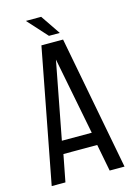

<svg xmlns="http://www.w3.org/2000/svg" viewBox="-126 -905 674 970"><g transform="rotate(-15 211.0 -420.0)"><path d="M109.9 -839.8H189.9L259.8 -736.8H203.1ZM295.9 -141.1H119.1L91.8 0H20L153.8 -700.2H267.1L400.9 0H323.2ZM206.1 -611.8 128.9 -208H285.2Z"/></g></svg>

Font: Bebas Neue Regular
Style: Regular
Weight: 400
Designer: Ryoichi Tsunekawa
Foundry: Ryoichi Tsunekawa
Version: Version 001.003